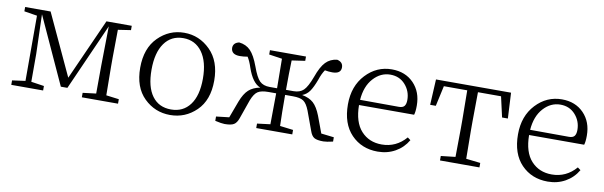

<svg xmlns="http://www.w3.org/2000/svg" viewBox="-41 -875 3899 1240"><g transform="rotate(10 1908.5 -255.5)"><path d="M748 -482.4 664.1 -469.7Q662.1 -360.4 662.1 -284.2V-226.6Q662.1 -149.4 664.1 -40L748 -29.3V0H510.7V-29.3L597.7 -40L598.6 -223.6L602.5 -481.4L408.2 -43.9H365.2L164.1 -483.4L171.9 -224.6V-42L256.8 -29.3V0H47.9V-29.3L133.8 -41V-468.8L48.8 -482.4V-510.7H215.8L402.3 -109.4L582 -510.7H748Z M1262.2 -56.2Q1190.4 13.7 1090.8 13.7Q991.2 13.7 919.9 -56.2Q848.6 -126 848.6 -253.9Q848.6 -381.8 920.4 -453.6Q992.2 -525.4 1090.8 -525.4Q1189.5 -525.4 1261.7 -453.6Q1334 -381.8 1334 -253.9Q1334 -126 1262.2 -56.2ZM1090.8 -22.5Q1169.9 -22.5 1214.8 -82.5Q1259.8 -142.6 1259.8 -253.9Q1259.8 -365.2 1214.4 -427.7Q1168.9 -490.2 1090.8 -490.2Q1011.7 -490.2 967.3 -428.2Q922.9 -366.2 922.9 -253.9Q922.9 -141.6 966.8 -82Q1010.7 -22.5 1090.8 -22.5Z M2074.2 -38.1 2158.2 -28.3V0Q2115.2 9.8 2095.7 9.8Q2053.7 9.8 2035.6 -1Q2017.6 -11.7 2006.8 -43.9L1960.9 -168.9Q1943.4 -213.9 1921.4 -228.5Q1899.4 -243.2 1852.5 -243.2H1800.8Q1800.8 -122.1 1803.7 -40L1890.6 -29.3V0H1654.3V-29.3L1740.2 -40Q1742.2 -147.5 1742.2 -243.2H1691.4Q1644.5 -243.2 1622.1 -228.5Q1599.6 -213.9 1582 -168.9L1538.1 -43.9Q1527.3 -12.7 1508.8 -1.5Q1490.2 9.8 1448.2 9.8Q1428.7 9.8 1385.7 0V-28.3L1470.7 -38.1L1511.7 -148.4Q1532.2 -202.1 1560.1 -227.5Q1587.9 -252.9 1634.8 -261.7Q1582 -281.2 1548.8 -377.9Q1536.1 -418 1519.5 -444.3Q1493.2 -439.5 1468.8 -439.5Q1413.1 -439.5 1411.1 -482.4Q1411.1 -516.6 1450.2 -525.4Q1496.1 -520.5 1525.4 -490.2Q1554.7 -460 1580.1 -390.6Q1604.5 -322.3 1627.9 -299.3Q1651.4 -276.4 1693.4 -276.4H1742.2Q1742.2 -364.3 1740.2 -469.7L1654.3 -482.4V-510.7H1890.6V-482.4L1803.7 -469.7Q1800.8 -388.7 1800.8 -276.4H1850.6Q1891.6 -276.4 1915.5 -299.3Q1939.5 -322.3 1964.8 -390.6Q1989.3 -460 2018.6 -490.2Q2047.9 -520.5 2092.8 -525.4Q2131.8 -516.6 2131.8 -481.4Q2131.8 -439.5 2075.2 -439.5Q2050.8 -439.5 2026.4 -444.3Q2007.8 -417 1995.1 -377.9Q1975.6 -325.2 1957 -298.8Q1938.5 -272.5 1909.2 -261.7Q1957 -252.9 1984.4 -228Q2011.7 -203.1 2033.2 -148.4Z M2283.2 -295.9 2537.1 -294.9Q2563.5 -294.9 2573.7 -308.1Q2584 -321.3 2584 -347.7Q2584 -405.3 2546.4 -447.8Q2508.8 -490.2 2448.2 -490.2Q2384.8 -490.2 2337.4 -438Q2290 -385.7 2283.2 -295.9ZM2643.6 -261.7H2282.2Q2283.2 -149.4 2335 -92.8Q2386.7 -36.1 2469.7 -36.1Q2564.5 -36.1 2628.9 -110.4L2648.4 -95.7Q2618.2 -43.9 2566.9 -15.1Q2515.6 13.7 2452.1 13.7Q2346.7 13.7 2278.8 -56.6Q2210.9 -127 2210.9 -253.9Q2210.9 -374 2281.7 -449.7Q2352.5 -525.4 2452.1 -525.4Q2541 -525.4 2595.7 -468.8Q2650.4 -412.1 2650.4 -322.3Q2650.4 -282.2 2643.6 -261.7Z M3175.8 -476.6H3024.4Q3022.5 -367.2 3022.5 -284.2V-226.6Q3022.5 -149.4 3024.4 -40L3118.2 -29.3V0H2859.4V-29.3L2954.1 -40Q2956.1 -149.4 2956.1 -226.6V-284.2Q2956.1 -367.2 2954.1 -476.6H2800.8L2771.5 -342.8H2734.4L2743.2 -510.7H3235.4L3244.1 -342.8H3206.1Z M3398.4 -295.9 3652.3 -294.9Q3678.7 -294.9 3689 -308.1Q3699.2 -321.3 3699.2 -347.7Q3699.2 -405.3 3661.6 -447.8Q3624 -490.2 3563.5 -490.2Q3500 -490.2 3452.6 -438Q3405.3 -385.7 3398.4 -295.9ZM3758.8 -261.7H3397.5Q3398.4 -149.4 3450.2 -92.8Q3502 -36.1 3585 -36.1Q3679.7 -36.1 3744.1 -110.4L3763.7 -95.7Q3733.4 -43.9 3682.1 -15.1Q3630.9 13.7 3567.4 13.7Q3461.9 13.7 3394 -56.6Q3326.2 -127 3326.2 -253.9Q3326.2 -374 3397 -449.7Q3467.8 -525.4 3567.4 -525.4Q3656.2 -525.4 3710.9 -468.8Q3765.6 -412.1 3765.6 -322.3Q3765.6 -282.2 3758.8 -261.7Z"/></g></svg>

Font: GenYoMin TW TTF Light
Style: Regular
Weight: 300
Version: Version 1.300